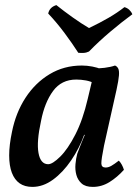

<svg xmlns="http://www.w3.org/2000/svg" viewBox="-20 -724 539 753"><path d="M431 -467Q439 -464 443.5 -455.5Q448 -447 446.5 -428Q445 -409 437 -372L388 -153Q377 -98 377.5 -82.5Q378 -67 394 -67Q405 -67 416.5 -73.5Q428 -80 446 -94Q453 -87 458 -77.5Q463 -68 466 -58Q440 -29 409.5 -10Q379 9 344 9Q315 9 300 -4.5Q285 -18 279.5 -38Q274 -58 276 -80.5Q278 -103 283 -121Q287 -132 293 -147.5Q299 -163 305.5 -178.5Q312 -194 316 -203L352 -353L342 -456Q366 -455 390 -458Q414 -461 431 -467ZM375 -453 350 -397Q336 -405 317 -408.5Q298 -412 279 -412Q221 -412 188 -367Q155 -322 141 -250Q123 -168 131 -124Q139 -80 169 -80Q186 -80 216 -109.5Q246 -139 275.5 -196.5Q305 -254 324 -336L343 -416L387 -409L334 -195H310Q291 -142 259 -95Q227 -48 188 -19.5Q149 9 107 9Q77 9 57 -5Q37 -19 26.5 -46.5Q16 -74 16 -114.5Q16 -155 27 -207Q42 -282 80 -340.5Q118 -399 174.5 -433Q231 -467 301 -467Q321 -467 342 -463Q363 -459 375 -453ZM287 -517Q264 -553 233.5 -594Q203 -635 169 -671Q172 -684 180 -692Q188 -700 201 -704Q231 -680 265.5 -655.5Q300 -631 329 -614Q371 -634 405.5 -654Q440 -674 468 -696Q479 -693 487 -685.5Q495 -678 499 -668Q458 -638 413 -600Q368 -562 329 -522Q319 -517 307.5 -516.5Q296 -516 287 -517Z"/></svg>

Font: Vollkorn Medium
Style: Italic
Weight: 500
Italic angle: -11°
Designer: Friedrich Althausen
Foundry: Friedrich Althausen
Version: Version 5.000